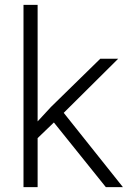

<svg xmlns="http://www.w3.org/2000/svg" viewBox="-20 -770 530 790"><path d="M415.5 0 201.7 -266.1 134.8 -201.7V0H76.7V-750H134.8V-270.5L189.9 -330.1L392.6 -528.3H466.3L242.2 -305.7L485.8 0Z"/></svg>

Font: Mardoto Light
Style: Regular
Weight: 400
Designer: Christian Robertson, Vahan Hovhannisyan
Foundry: Google
Version: Version 1.000